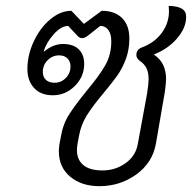

<svg xmlns="http://www.w3.org/2000/svg" viewBox="-20 -630 659 659"><path d="M182 -111Q182 -119 184 -135L189 -161Q196 -204 217.5 -237.5Q239 -271 278 -319Q320 -369 341 -405.5Q362 -442 362 -488Q362 -513 352 -527Q342 -541 324 -541L281 -507Q270 -499 262 -499Q253 -499 246 -507L214 -541Q190 -541 164.5 -512.5Q139 -484 130 -454L131 -453Q163 -479 196 -479Q232 -479 250.5 -460.5Q269 -442 269 -411Q269 -367 237 -335Q205 -303 161 -303Q120 -303 97 -328Q74 -353 74 -393Q74 -441 96 -488Q118 -535 153 -564Q188 -593 225 -593L268 -548L329 -593Q374 -593 399 -568Q424 -543 424 -498Q424 -460 412 -427.5Q400 -395 382.5 -370.5Q365 -346 335 -310Q298 -266 278 -234Q258 -202 251 -163L246 -136Q244 -122 244 -115Q244 -82 266 -63.5Q288 -45 332 -45Q376 -45 411 -70Q446 -95 453 -136L485 -310Q490 -342 490 -358Q490 -381 483 -395.5Q476 -410 460 -421Q448 -430 448 -441Q448 -461 469 -468Q511 -484 535.5 -517.5Q560 -551 560 -592L559 -610Q590 -609 604.5 -600Q619 -591 619 -572Q619 -535 588 -498.5Q557 -462 508 -443Q531 -427 540.5 -406Q550 -385 550 -359Q550 -346 546 -316L515 -136Q503 -71 447.5 -31Q392 9 321 9Q260 9 221 -23.5Q182 -56 182 -111ZM222 -402Q222 -419 211.5 -429.5Q201 -440 183 -440Q160 -440 143.5 -423.5Q127 -407 127 -383Q127 -366 137.5 -356Q148 -346 167 -346Q190 -346 206 -362.5Q222 -379 222 -402Z"/></svg>

Font: K2D ExtraLight
Style: Italic
Weight: 275
Italic angle: -10°
Designer: Katatrad Aksorn Co.,Ltd.
Foundry: Cadson Demak Co.,Ltd.
Version: Version 1.000; ttfautohint (v1.6)